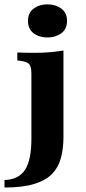

<svg xmlns="http://www.w3.org/2000/svg" viewBox="-59 -656 389 869"><path d="M83.1 -209.7V-321.8Q83.1 -353.2 73.8 -364.9Q64.5 -376.6 34.7 -380.6L19.4 -382.3V-418.5Q39.5 -417.7 57.3 -417.3Q75 -416.9 98.4 -416.9Q137.1 -416.9 168.5 -419.8Q200 -422.6 228.2 -427.4V-418.5V-209.7ZM-38.7 192.7V158.9Q25.8 156.5 54.4 112.5Q83.1 68.5 83.1 -28.2V-209.7H228.2V-36.3Q228.2 16.9 216.5 59.7Q204.8 102.4 175.8 131.9Q146.8 161.3 94.4 177Q41.9 192.7 -38.7 192.7ZM155.6 -486.3Q119.4 -486.3 93.5 -505.2Q67.7 -524.2 67.7 -561.3Q67.7 -598.4 93.5 -617.3Q119.4 -636.3 155.6 -636.3Q191.9 -636.3 218.1 -617.3Q244.4 -598.4 244.4 -561.3Q244.4 -524.2 218.1 -505.2Q191.9 -486.3 155.6 -486.3Z"/></svg>

Font: Playfair 9pt Black
Style: Regular
Weight: 900
Designer: Claus Eggers Sørensen
Foundry: Claus Eggers Sørensen
Version: Version 2.203